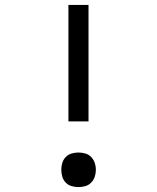

<svg xmlns="http://www.w3.org/2000/svg" viewBox="-20 -755 640 783"><path d="M341 -260H259V-735H341ZM300 8Q286 8 272 4Q258 0 248 -10.5Q238 -21 234 -34.5Q230 -48 230 -63Q230 -77 234 -90.5Q238 -104 248 -114.5Q258 -125 272 -129Q286 -133 300 -133Q314 -133 328 -129Q342 -125 352 -114.5Q362 -104 366.5 -90.5Q371 -77 371 -63Q371 -48 366.5 -34.5Q362 -21 352 -10.5Q342 0 328 4Q314 8 300 8Z"/></svg>

Font: Iosevka Slab Extended
Style: Regular
Weight: 400
Width: 7
Monospace: yes
Designer: Belleve Invis
Foundry: Belleve Invis
Version: Version 11.1.1; ttfautohint (v1.8.3)